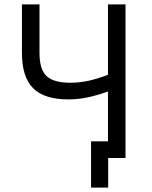

<svg xmlns="http://www.w3.org/2000/svg" viewBox="-20 -720 692 875"><path d="M473 135V0H552L493 -76H395V135ZM472 0H552V-700H472V-379Q421 -360 381.5 -351.5Q342 -343 300 -343Q224 -343 192 -373.5Q160 -404 160 -479V-700H80V-479Q80 -369 131 -318Q182 -267 291 -267Q334 -267 376 -275.5Q418 -284 472 -303Z"/></svg>

Font: Fixel Variable
Style: Regular
Weight: 100
Width: 3
Designer: AlfaBravo + MacPaw
Foundry: Kyrylo Tkachov, Marchela Mozhyna, Serhii Makarenko, Maria Weinstein, Zakhar Kryvoshyya
Version: Version 1.211